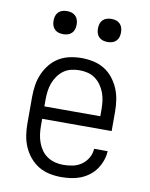

<svg xmlns="http://www.w3.org/2000/svg" viewBox="-83 -783 666 852"><g transform="rotate(10 250.0 -357.0)"><path d="M251 8Q225 8 198.5 2.5Q172 -3 149.5 -16.5Q127 -30 109.5 -51Q92 -72 81.5 -96.5Q71 -121 67 -147Q63 -173 63 -200V-320Q63 -346 67 -372.5Q71 -399 81.5 -423.5Q92 -448 109 -469Q126 -490 148.5 -503.5Q171 -517 197.5 -522.5Q224 -528 250 -528Q276 -528 302.5 -522.5Q329 -517 351.5 -503.5Q374 -490 391 -469Q408 -448 418.5 -423.5Q429 -399 433 -372.5Q437 -346 437 -320V-232H124V-200Q124 -181 126.5 -162.5Q129 -144 135.5 -126Q142 -108 153 -92.5Q164 -77 180 -66.5Q196 -56 214.5 -51.5Q233 -47 251 -47Q273 -47 294.5 -51.5Q316 -56 333.5 -68.5Q351 -81 362 -100Q373 -119 374 -141H435Q434 -119 426.5 -98Q419 -77 406.5 -59Q394 -41 376 -27.5Q358 -14 337.5 -6Q317 2 295 5Q273 8 251 8ZM376 -288V-320Q376 -339 373.5 -357.5Q371 -376 364.5 -393.5Q358 -411 347 -426.5Q336 -442 321 -453Q306 -464 287.5 -468.5Q269 -473 250 -473Q231 -473 212.5 -468.5Q194 -464 179 -453Q164 -442 153 -426.5Q142 -411 135.5 -393.5Q129 -376 126.5 -357.5Q124 -339 124 -320V-288ZM350 -618Q339 -618 329 -621Q319 -624 311.5 -631.5Q304 -639 301 -649Q298 -659 298 -670Q298 -681 301 -691Q304 -701 311.5 -708.5Q319 -716 329 -719Q339 -722 350 -722Q361 -722 371 -719Q381 -716 388.5 -708.5Q396 -701 399 -691Q402 -681 402 -670Q402 -659 399 -649Q396 -639 388.5 -631.5Q381 -624 371 -621Q361 -618 350 -618ZM150 -618Q139 -618 129 -621Q119 -624 111.5 -631.5Q104 -639 101 -649Q98 -659 98 -670Q98 -681 101 -691Q104 -701 111.5 -708.5Q119 -716 129 -719Q139 -722 150 -722Q161 -722 171 -719Q181 -716 188.5 -708.5Q196 -701 199 -691Q202 -681 202 -670Q202 -659 199 -649Q196 -639 188.5 -631.5Q181 -624 171 -621Q161 -618 150 -618Z"/></g></svg>

Font: Iosevka Curly Slab Light
Style: Regular
Weight: 300
Monospace: yes
Designer: Belleve Invis
Foundry: Belleve Invis
Version: Version 22.1.2; ttfautohint (v1.8.4)